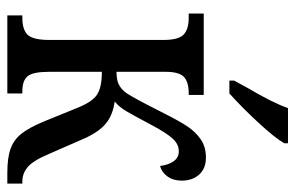

<svg xmlns="http://www.w3.org/2000/svg" viewBox="-161 -645 806 524"><g transform="rotate(90 242.0 -383.0)"><path d="M200 -619 219 -654Q261 -725 275 -766H371V-756Q357 -731 315.5 -686Q274 -641 235 -606H200ZM22 -41H29Q61 -41 75 -55.5Q89 -70 89 -115V-427Q89 -467 74.5 -481Q60 -495 29 -495H17V-536H239V-495H234Q204 -495 190 -482Q176 -469 176 -432V-298Q197 -298 209 -303.5Q221 -309 231 -321Q240 -332 267 -384Q273 -396 278.5 -406.5Q284 -417 289 -427Q310 -469 325 -491.5Q340 -514 360.5 -528Q381 -542 410 -542Q440 -542 456.5 -523.5Q473 -505 473 -476Q473 -453 461.5 -437Q450 -421 433 -417Q430 -440 420 -454Q410 -468 393 -468Q374 -468 359 -452Q344 -436 323 -397Q297 -348 284.5 -326.5Q272 -305 257 -293Q294 -288 317 -269Q340 -250 358 -210L400 -114Q418 -71 435.5 -56Q453 -41 475 -41H481V0H452Q410 0 385.5 -9Q361 -18 344.5 -39Q328 -60 311 -101L274 -192Q258 -232 238 -245Q218 -258 176 -258V-114Q176 -70 188 -55.5Q200 -41 229 -41H235V0H22Z"/></g></svg>

Font: Noto Serif Cond
Style: Regular
Weight: 400
Width: 3
Designer: Monotype Design Team
Foundry: Monotype Imaging Inc.
Version: Version 1.001